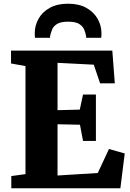

<svg xmlns="http://www.w3.org/2000/svg" viewBox="-20 -1016 704 1036"><path d="M117.5 -76.5V-659.5L39.5 -673.5V-743H586L599.5 -566.5H520L486 -667L290.5 -677V-421.5L410.5 -424.5L428 -506H497.5V-255.5H428L411.5 -343L290.5 -345.5V-69L507.5 -82.5L568 -212L653 -188L629.5 0H41V-66ZM347.5 -996Q406 -996 446 -973.5Q486 -951 506.8 -914.5Q527.5 -878 527.5 -836Q527.5 -822.5 526 -812H445Q445 -814 445 -817.5Q445 -821 444 -824.5Q441 -839.5 434 -856.8Q427 -874 407.5 -886.5Q388 -899 347.5 -899Q307 -899 287.5 -886.5Q268 -874 261.2 -856.5Q254.5 -839 251 -824.5Q250.5 -821 250.2 -817.5Q250 -814 250 -812H169Q167.5 -822.5 167.5 -836.5Q167.5 -878.5 188 -915Q208.5 -951.5 248.8 -973.8Q289 -996 347.5 -996Z"/></svg>

Font: Merriweather Black
Style: Regular
Weight: 900
Designer: Eben Sorkin
Foundry: Eben Sorkin
Version: Version 2.200;gftools[0.9.31]